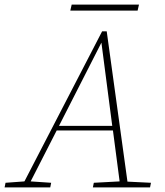

<svg xmlns="http://www.w3.org/2000/svg" viewBox="-47 -813 718 833"><path d="M-27 0 -23 -20 59 -26 396 -677H416L506 -25L608 -20L604 0H356L360 -20L472 -26L443 -247H199L86 -26L175 -20L171 0ZM209 -267H440L393 -628ZM258 -767 264 -793H556L550 -767Z"/></svg>

Font: Source Serif Pro ExtraLight
Style: Italic
Weight: 200
Italic angle: -12°
Designer: Frank Grießhammer
Foundry: Adobe Systems Incorporated
Version: Version 3.001;hotconv 1.0.111;makeotfexe 2.5.65597